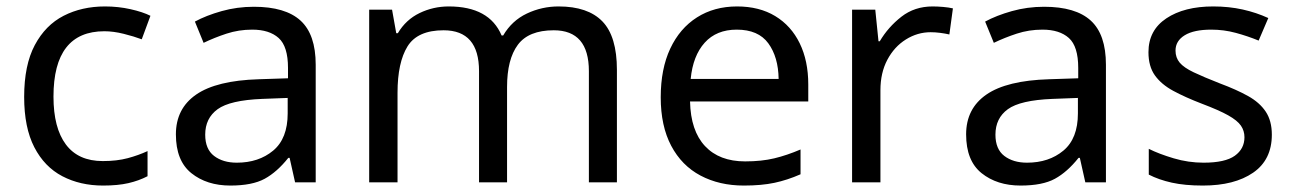

<svg xmlns="http://www.w3.org/2000/svg" viewBox="-20 -566 4013 596"><path d="M300 10Q229 10 173.5 -19Q118 -48 86.5 -109Q55 -170 55 -265Q55 -364 88 -426Q121 -488 177.5 -517Q234 -546 306 -546Q347 -546 385 -537.5Q423 -529 447 -517L420 -444Q396 -453 364 -461Q332 -469 304 -469Q146 -469 146 -266Q146 -169 184.5 -117.5Q223 -66 299 -66Q343 -66 376.5 -75Q410 -84 438 -97V-19Q411 -5 378.5 2.5Q346 10 300 10Z M768 -545Q866 -545 913 -502Q960 -459 960 -365V0H896L879 -76H875Q840 -32 801.5 -11Q763 10 695 10Q622 10 574 -28.5Q526 -67 526 -149Q526 -229 589 -272.5Q652 -316 783 -320L874 -323V-355Q874 -422 845 -448Q816 -474 763 -474Q721 -474 683 -461.5Q645 -449 612 -433L585 -499Q620 -518 668 -531.5Q716 -545 768 -545ZM794 -259Q694 -255 655.5 -227Q617 -199 617 -148Q617 -103 644.5 -82Q672 -61 715 -61Q783 -61 828 -98.5Q873 -136 873 -214V-262Z M1714 -546Q1805 -546 1850 -499.5Q1895 -453 1895 -349V0H1808V-345Q1808 -472 1699 -472Q1621 -472 1587.5 -427Q1554 -382 1554 -296V0H1467V-345Q1467 -472 1357 -472Q1276 -472 1245 -422Q1214 -372 1214 -278V0H1126V-536H1197L1210 -463H1215Q1240 -505 1282.5 -525.5Q1325 -546 1373 -546Q1499 -546 1537 -456H1542Q1569 -502 1615.5 -524Q1662 -546 1714 -546Z M2268 -546Q2337 -546 2386.5 -516Q2436 -486 2462.5 -431.5Q2489 -377 2489 -304V-251H2122Q2124 -160 2168.5 -112.5Q2213 -65 2293 -65Q2344 -65 2383.5 -74.5Q2423 -84 2465 -102V-25Q2424 -7 2384 1.5Q2344 10 2289 10Q2213 10 2154.5 -21Q2096 -52 2063.5 -113.5Q2031 -175 2031 -264Q2031 -352 2060.5 -415Q2090 -478 2143.5 -512Q2197 -546 2268 -546ZM2267 -474Q2204 -474 2167.5 -433.5Q2131 -393 2124 -321H2397Q2396 -389 2365 -431.5Q2334 -474 2267 -474Z M2875 -546Q2890 -546 2907.5 -544.5Q2925 -543 2938 -540L2927 -459Q2914 -462 2898.5 -464Q2883 -466 2869 -466Q2828 -466 2792 -443.5Q2756 -421 2734.5 -380.5Q2713 -340 2713 -286V0H2625V-536H2697L2707 -438H2711Q2737 -482 2778 -514Q2819 -546 2875 -546Z M3221 -545Q3319 -545 3366 -502Q3413 -459 3413 -365V0H3349L3332 -76H3328Q3293 -32 3254.5 -11Q3216 10 3148 10Q3075 10 3027 -28.5Q2979 -67 2979 -149Q2979 -229 3042 -272.5Q3105 -316 3236 -320L3327 -323V-355Q3327 -422 3298 -448Q3269 -474 3216 -474Q3174 -474 3136 -461.5Q3098 -449 3065 -433L3038 -499Q3073 -518 3121 -531.5Q3169 -545 3221 -545ZM3247 -259Q3147 -255 3108.5 -227Q3070 -199 3070 -148Q3070 -103 3097.5 -82Q3125 -61 3168 -61Q3236 -61 3281 -98.5Q3326 -136 3326 -214V-262Z M3928 -148Q3928 -70 3870 -30Q3812 10 3714 10Q3658 10 3617.5 1Q3577 -8 3546 -24V-104Q3578 -88 3623.5 -74.5Q3669 -61 3716 -61Q3783 -61 3813 -82.5Q3843 -104 3843 -140Q3843 -160 3832 -176Q3821 -192 3792.5 -208Q3764 -224 3711 -244Q3659 -264 3622 -284Q3585 -304 3565 -332Q3545 -360 3545 -404Q3545 -472 3600.5 -509Q3656 -546 3746 -546Q3795 -546 3837.5 -536.5Q3880 -527 3917 -510L3887 -440Q3853 -454 3816 -464Q3779 -474 3740 -474Q3686 -474 3657.5 -456.5Q3629 -439 3629 -409Q3629 -387 3642 -371.5Q3655 -356 3685.5 -341.5Q3716 -327 3767 -307Q3818 -288 3854 -268Q3890 -248 3909 -219.5Q3928 -191 3928 -148Z"/></svg>

Font: Noto Sans Test
Style: Regular
Weight: 400
Version: Version 1.002; ttfautohint (v1.8.4.7-5d5b)